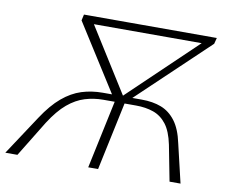

<svg xmlns="http://www.w3.org/2000/svg" viewBox="-82 -751 1009 844"><g transform="rotate(10 422.5 -329.0)"><path d="M725 0 694 -160Q682 -218 658 -249Q634 -280 599.5 -292Q565 -304 522 -304H460L466 -334H542Q592 -334 629.5 -319.5Q667 -305 693.5 -270Q720 -235 733 -174L774 0ZM-8 0 108 -176Q148 -237 189 -271.5Q230 -306 274 -320Q318 -334 368 -334H444L437 -304H376Q334 -304 294.5 -292Q255 -280 218 -249Q181 -218 144 -160L46 0ZM362 0 433 -334H477L406 0ZM244 -624 250 -658H797L789 -624ZM813 -631 479 -314H434L794 -658H820ZM227 -658H256L472 -314H422L221 -631Z"/></g></svg>

Font: Ysabeau ExtraLight
Style: Italic
Weight: 250
Italic angle: -12°
Version: Version 2.000;gftools[0.9.27.dev2+g8671c4b]